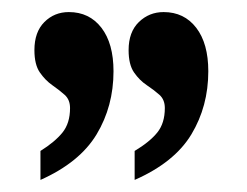

<svg xmlns="http://www.w3.org/2000/svg" viewBox="-20 -667 409 318"><path d="M47 -369V-417Q71 -432 83.5 -447.5Q96 -463 96 -488Q96 -502 87 -510Q78 -518 66.5 -526Q55 -534 46 -547Q37 -560 37 -584Q37 -614 53.5 -630.5Q70 -647 94 -647Q128 -647 148 -621Q168 -595 168 -549Q168 -491 140 -444.5Q112 -398 47 -369ZM203 -369V-417Q228 -432 240.5 -447.5Q253 -463 253 -488Q253 -502 244 -510Q235 -518 223 -526Q211 -534 202 -547Q193 -560 193 -584Q193 -614 210 -630.5Q227 -647 251 -647Q285 -647 305 -621Q325 -595 325 -549Q325 -491 297 -444.5Q269 -398 203 -369Z"/></svg>

Font: Noto Serif Hebrew ExtraCondensed
Style: Bold
Weight: 700
Width: 2
Designer: Monotype Design Team
Foundry: Monotype Imaging Inc.
Version: Version 2.004; ttfautohint (v1.8.4.7-5d5b)